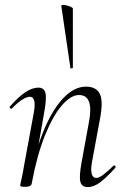

<svg xmlns="http://www.w3.org/2000/svg" viewBox="-20 -751 503 780"><path d="M336 9Q312 9 306.5 -12.5Q301 -34 311 -89L340 -248Q364 -365 301 -365Q268 -365 231.5 -323Q195 -281 162.5 -200.5Q130 -120 109 -6L98 -7Q119 -123 154 -211.5Q189 -300 234.5 -349.5Q280 -399 329 -399Q372 -399 386 -368.5Q400 -338 386 -267L353 -89Q348 -58 353 -43Q358 -28 371 -28Q382 -28 400 -41.5Q418 -55 440 -77Q443 -81 447.5 -77Q452 -73 448 -69Q415 -32 388.5 -11.5Q362 9 336 9ZM83 8Q70 8 66 6.5Q62 5 62 2Q62 -1 67.5 -24.5Q73 -48 77 -74L118 -297Q128 -358 101 -358Q89 -358 70 -346Q51 -334 29 -311Q26 -307 21.5 -311.5Q17 -316 21 -319Q54 -357 82.5 -376Q111 -395 136 -395Q159 -395 164.5 -373.5Q170 -352 160 -297L109 -6Q107 8 83 8ZM266 -475 229 -727Q229 -731 236 -731Q243 -731 252.5 -728.5Q262 -726 269 -722.5Q276 -719 276 -716V-476Q276 -474 271 -473Q266 -472 266 -475Z"/></svg>

Font: Cormorant Garamond Light Light
Style: Italic
Weight: 300
Italic angle: -10°
Version: Version 4.001